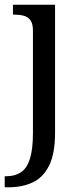

<svg xmlns="http://www.w3.org/2000/svg" viewBox="-32 -556 352 816"><path d="M-12 240V193H-5Q31 193 56.5 176.5Q82 160 95 119.5Q108 79 108 9V-426Q108 -456 97 -470.5Q86 -485 67.5 -489.5Q49 -494 27 -494H23V-536H202V8Q202 97 176.5 148Q151 199 106.5 219.5Q62 240 4 240Z"/></svg>

Font: Noto Serif Malayalam
Style: Regular
Weight: 400
Designer: Indian type Foundry, Jelle Bosma, Monotype Design Team
Foundry: Monotype Imaging Inc.
Version: Version 2.103